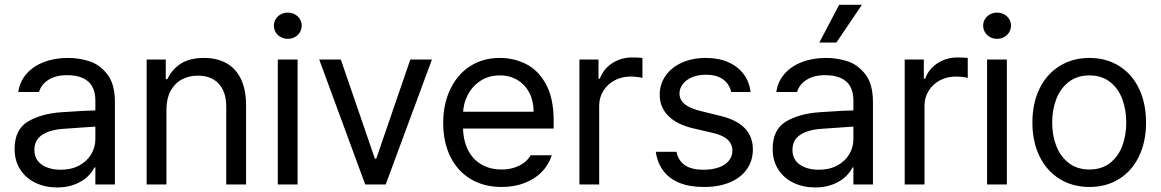

<svg xmlns="http://www.w3.org/2000/svg" viewBox="-20 -783 4928 815"><path d="M306.6 -240.2 251 -236.3Q191.4 -232.4 158.7 -210.4Q126 -188.5 126 -146.5Q126 -119.1 140.1 -100.6Q154.3 -82 179.7 -72.3Q205.1 -62.5 237.3 -62.5Q283.2 -62.5 316.4 -80.6Q349.6 -98.6 367.2 -128.4Q384.8 -158.2 384.8 -192.4V-357.4Q384.8 -391.6 371.6 -415.5Q358.4 -439.5 331.5 -451.7Q304.7 -463.9 264.6 -463.9Q216.8 -463.9 186 -444.3Q155.3 -424.8 145.5 -392.6H57.6Q63.5 -435.5 91.3 -468.3Q119.1 -501 165 -519Q210.9 -537.1 268.6 -537.1Q314.5 -537.1 358.4 -523.4Q402.3 -509.8 435.1 -468.3Q467.8 -426.8 467.8 -349.6V0H384.8V-72.3H380.9Q371.1 -51.8 351.1 -32.7Q331.1 -13.7 298.3 -0.5Q265.6 12.7 222.7 12.7Q171.9 12.7 130.9 -6.8Q89.8 -26.4 65.9 -63.5Q42 -100.6 42 -150.4Q42 -233.4 98.6 -267.1Q155.3 -300.8 241.2 -306.6Q251 -307.6 335 -312.5L390.6 -314.5L391.6 -246.1Q382.8 -246.1 306.6 -240.2Z M686.5 0H602.5V-530.3H683.6V-447.3H690.4Q710.9 -490.2 749 -513.7Q787.1 -537.1 845.7 -537.1Q900.4 -537.1 940.4 -515.1Q980.5 -493.2 1002.4 -448.2Q1024.4 -403.3 1024.4 -336.9V0H940.4V-331.1Q940.4 -372.1 926.3 -401.4Q912.1 -430.7 885.3 -446.3Q858.4 -461.9 820.3 -461.9Q781.2 -461.9 751 -445.3Q720.7 -428.7 703.6 -396Q686.5 -363.3 686.5 -318.4Z M1159.2 -530.3H1243.2V0H1159.2ZM1142.6 -673.8Q1142.6 -689.5 1150.4 -702.1Q1158.2 -714.8 1171.9 -722.2Q1185.5 -729.5 1201.2 -729.5Q1217.8 -729.5 1231.4 -722.2Q1245.1 -714.8 1252.9 -702.1Q1260.7 -689.5 1260.7 -673.8Q1260.7 -659.2 1252.9 -646Q1245.1 -632.8 1231.4 -625.5Q1217.8 -618.2 1201.2 -618.2Q1185.5 -618.2 1171.9 -625.5Q1158.2 -632.8 1150.4 -646Q1142.6 -659.2 1142.6 -673.8Z M1617.2 0H1530.3L1335 -530.3H1426.8L1571.3 -109.4H1577.1L1721.7 -530.3H1813.5Z M1861.3 -260.7Q1861.3 -341.8 1891.6 -404.8Q1921.9 -467.8 1976.1 -502.4Q2030.3 -537.1 2101.6 -537.1Q2162.1 -537.1 2213.9 -510.7Q2265.6 -484.4 2297.9 -424.8Q2330.1 -365.2 2330.1 -272.5V-237.3H1919.9V-308.6H2245.1Q2245.1 -353.5 2227.5 -388.2Q2210 -422.9 2177.2 -442.9Q2144.5 -462.9 2101.6 -462.9Q2054.7 -462.9 2019.5 -439.9Q1984.4 -417 1964.8 -378.4Q1945.3 -339.8 1945.3 -295.9V-248Q1945.3 -189.5 1965.8 -147.9Q1986.3 -106.4 2023.4 -85Q2060.5 -63.5 2109.4 -63.5Q2139.6 -63.5 2164.1 -71.8Q2188.5 -80.1 2205.6 -93.3Q2222.7 -106.4 2232.4 -124H2322.3Q2309.6 -84 2280.3 -53.7Q2251 -23.4 2207 -6.3Q2163.1 10.7 2109.4 10.7Q2034.2 10.7 1978 -22.9Q1921.9 -56.6 1891.6 -118.2Q1861.3 -179.7 1861.3 -260.7Z M2439.5 -530.3H2520.5V-449.2H2526.4Q2541 -490.2 2578.6 -514.6Q2616.2 -539.1 2663.1 -539.1Q2687.5 -539.1 2707 -537.1V-452.1Q2702.1 -454.1 2686.5 -456.1Q2670.9 -458 2656.2 -458Q2619.1 -458 2588.9 -441.9Q2558.6 -425.8 2541 -397.5Q2523.4 -369.1 2523.4 -334V0H2439.5Z M2976.6 -465.8Q2944.3 -465.8 2918.9 -455.6Q2893.6 -445.3 2878.9 -426.8Q2864.3 -408.2 2864.3 -385.7Q2864.3 -359.4 2886.7 -340.8Q2909.2 -322.3 2955.1 -311.5L3034.2 -292Q3105.5 -275.4 3140.6 -239.7Q3175.8 -204.1 3175.8 -148.4Q3175.8 -102.5 3151.4 -66.4Q3127 -30.3 3080.1 -9.8Q3033.2 10.7 2967.8 10.7Q2908.2 10.7 2865.2 -6.3Q2822.3 -23.4 2796.4 -57.1Q2770.5 -90.8 2763.7 -138.7H2851.6Q2859.4 -100.6 2887.7 -81.5Q2916 -62.5 2965.8 -62.5Q3002.9 -62.5 3030.8 -72.3Q3058.6 -82 3073.7 -100.6Q3088.9 -119.1 3088.9 -143.6Q3088.9 -171.9 3067.9 -190.9Q3046.9 -210 3002 -219.7L2921.9 -238.3Q2852.5 -254.9 2816.4 -291.5Q2780.3 -328.1 2780.3 -380.9Q2780.3 -425.8 2805.2 -461.4Q2830.1 -497.1 2874.5 -517.1Q2918.9 -537.1 2976.6 -537.1Q3030.3 -537.1 3071.3 -519Q3112.3 -501 3136.7 -468.3Q3161.1 -435.5 3166 -392.6H3084Q3075.2 -427.7 3048.3 -446.8Q3021.5 -465.8 2976.6 -465.8Z M3524.4 -240.2 3468.8 -236.3Q3409.2 -232.4 3376.5 -210.4Q3343.8 -188.5 3343.8 -146.5Q3343.8 -119.1 3357.9 -100.6Q3372.1 -82 3397.5 -72.3Q3422.9 -62.5 3455.1 -62.5Q3501 -62.5 3534.2 -80.6Q3567.4 -98.6 3585 -128.4Q3602.5 -158.2 3602.5 -192.4V-357.4Q3602.5 -391.6 3589.4 -415.5Q3576.2 -439.5 3549.3 -451.7Q3522.5 -463.9 3482.4 -463.9Q3434.6 -463.9 3403.8 -444.3Q3373 -424.8 3363.3 -392.6H3275.4Q3281.2 -435.5 3309.1 -468.3Q3336.9 -501 3382.8 -519Q3428.7 -537.1 3486.3 -537.1Q3532.2 -537.1 3576.2 -523.4Q3620.1 -509.8 3652.8 -468.3Q3685.5 -426.8 3685.5 -349.6V0H3602.5V-72.3H3598.6Q3588.9 -51.8 3568.8 -32.7Q3548.8 -13.7 3516.1 -0.5Q3483.4 12.7 3440.4 12.7Q3389.6 12.7 3348.6 -6.8Q3307.6 -26.4 3283.7 -63.5Q3259.8 -100.6 3259.8 -150.4Q3259.8 -233.4 3316.4 -267.1Q3373 -300.8 3459 -306.6Q3468.8 -307.6 3552.7 -312.5L3608.4 -314.5L3609.4 -246.1Q3600.6 -246.1 3524.4 -240.2ZM3542 -762.7H3638.7L3530.3 -602.5H3458Z M3820.3 -530.3H3901.4V-449.2H3907.2Q3921.9 -490.2 3959.5 -514.6Q3997.1 -539.1 4043.9 -539.1Q4068.4 -539.1 4087.9 -537.1V-452.1Q4083 -454.1 4067.4 -456.1Q4051.8 -458 4037.1 -458Q4000 -458 3969.7 -441.9Q3939.5 -425.8 3921.9 -397.5Q3904.3 -369.1 3904.3 -334V0H3820.3Z M4169.9 -530.3H4253.9V0H4169.9ZM4153.3 -673.8Q4153.3 -689.5 4161.1 -702.1Q4168.9 -714.8 4182.6 -722.2Q4196.3 -729.5 4211.9 -729.5Q4228.5 -729.5 4242.2 -722.2Q4255.9 -714.8 4263.7 -702.1Q4271.5 -689.5 4271.5 -673.8Q4271.5 -659.2 4263.7 -646Q4255.9 -632.8 4242.2 -625.5Q4228.5 -618.2 4211.9 -618.2Q4196.3 -618.2 4182.6 -625.5Q4168.9 -632.8 4161.1 -646Q4153.3 -659.2 4153.3 -673.8Z M4362.3 -262.7Q4362.3 -344.7 4392.6 -406.7Q4422.9 -468.8 4478 -502.9Q4533.2 -537.1 4604.5 -537.1Q4675.8 -537.1 4730.5 -502.9Q4785.2 -468.8 4814.9 -406.7Q4844.7 -344.7 4844.7 -262.7Q4844.7 -181.6 4814.9 -119.6Q4785.2 -57.6 4730.5 -23.4Q4675.8 10.7 4604.5 10.7Q4533.2 10.7 4478 -23.4Q4422.9 -57.6 4392.6 -119.6Q4362.3 -181.6 4362.3 -262.7ZM4760.7 -262.7Q4760.7 -317.4 4743.7 -362.8Q4726.6 -408.2 4691.4 -435.5Q4656.2 -462.9 4604.5 -462.9Q4552.7 -462.9 4517.1 -435.5Q4481.4 -408.2 4463.9 -362.8Q4446.3 -317.4 4446.3 -262.7Q4446.3 -208 4463.9 -163.1Q4481.4 -118.2 4517.1 -90.8Q4552.7 -63.5 4604.5 -63.5Q4656.2 -63.5 4691.4 -90.8Q4726.6 -118.2 4743.7 -163.1Q4760.7 -208 4760.7 -262.7Z"/></svg>

Font: Pretendard GOV Variable
Style: Regular
Weight: 400
Designer: Base glyphs from Inter by Rasmus Andersson; Hangul glyphs from Noto Sans CJK(Source Han Sans) by Jang Soo-young and Kang
Foundry: Kil Hyung-jin
Version: Version 1.307;Glyphs 3.2 (3192)